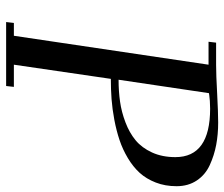

<svg xmlns="http://www.w3.org/2000/svg" viewBox="-74 -676 749 642"><g transform="rotate(90 301.0 -354.5)"><path d="M53.2 0 56.2 -25.9H99.1L195.8 -676.8H119.1L122.1 -702.1H196.8Q229 -702.1 292.5 -705.6Q356 -709 389.2 -709Q428.7 -709 463.9 -702.4Q499 -695.8 531.5 -680.9Q564 -666 583 -637.5Q602.1 -608.9 602.1 -569.8Q602.1 -531.7 589.8 -500.2Q577.6 -468.8 557.4 -446.5Q537.1 -424.3 508.1 -407Q479 -389.6 447.8 -379.2Q416.5 -368.7 380.1 -361.8Q343.8 -355 310.8 -352.5Q277.8 -350.1 243.2 -350.1L195.8 -25.9H270L267.1 0ZM246.1 -376Q284.7 -376 319.1 -380.9Q353.5 -385.7 388.4 -398.9Q423.3 -412.1 448.5 -432.9Q473.6 -453.6 489.3 -487.8Q504.9 -522 504.9 -565.9Q504.9 -682.1 342.8 -682.1Q330.1 -682.1 317.1 -681.2Q304.2 -680.2 297.9 -679.2L291 -678.2Z"/></g></svg>

Font: Dehuti
Style: Bold-Italic
Weight: 700
Version: Version 1.2